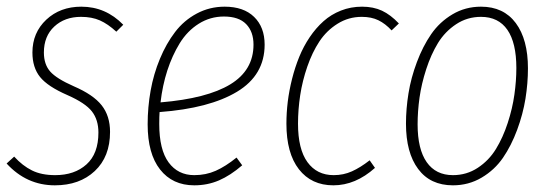

<svg xmlns="http://www.w3.org/2000/svg" viewBox="-20 -551 1665 581"><path d="M226.1 -530.8Q299.8 -530.8 353 -476.1L332 -455.1Q306.6 -478.5 282.2 -489.3Q257.8 -500 225.1 -500Q175.8 -500 144.3 -470.7Q112.8 -441.4 112.8 -392.1Q112.8 -356.4 131.8 -334.7Q150.9 -313 203.1 -290Q262.2 -264.6 287.6 -232.4Q313 -200.2 313 -151.9Q313 -76.7 266.8 -33.4Q220.7 9.8 146 9.8Q60.5 9.8 0 -56.2L22.9 -77.1Q48.3 -49.3 76.9 -35.2Q105.5 -21 147 -21Q205.6 -21 241.7 -53.5Q277.8 -85.9 277.8 -149.9Q277.8 -188.5 258.1 -213.9Q238.3 -239.3 184.1 -263.2Q124.5 -289.1 101.3 -317.9Q78.1 -346.7 78.1 -392.1Q78.1 -452.1 120.1 -491.5Q162.1 -530.8 226.1 -530.8Z M780.8 -416Q780.8 -323.7 697.3 -273.4Q613.8 -223.1 462.9 -211.9Q461.9 -199.7 461.9 -175.8Q461.9 -98.1 490.2 -59.6Q518.6 -21 567.9 -21Q603 -21 632.8 -34.2Q662.6 -47.4 695.8 -74.2L712.9 -50.8Q677.2 -20 642.6 -5.1Q607.9 9.8 567.9 9.8Q502 9.8 464.4 -38.1Q426.8 -85.9 426.8 -174.8Q426.8 -226.6 435.8 -276.9Q444.8 -327.1 463.9 -373Q482.9 -418.9 509.8 -454.1Q536.6 -489.3 575.4 -510Q614.3 -530.8 659.7 -530.8Q717.3 -530.8 749 -499.8Q780.8 -468.8 780.8 -416ZM657.7 -501Q616.2 -501 581.5 -479.2Q546.9 -457.5 523.9 -420.2Q501 -382.8 486.3 -337.6Q471.7 -292.5 465.8 -241.2Q606.4 -252.9 676.8 -295.7Q747.1 -338.4 747.1 -416Q747.1 -455.1 724.9 -478Q702.6 -501 657.7 -501Z M1187 -480 1165 -459Q1146 -479.5 1125 -489.7Q1104 -500 1074.7 -500Q1034.7 -500 1001.5 -479.2Q968.3 -458.5 946.5 -425.5Q924.8 -392.6 909.9 -349.4Q895 -306.2 888.4 -262.7Q881.8 -219.2 881.8 -176.8Q881.8 -99.6 910.4 -60.3Q939 -21 989.7 -21Q1019.5 -21 1044.9 -32.5Q1070.3 -43.9 1098.6 -65.9L1114.7 -43Q1055.7 9.8 988.8 9.8Q922.4 9.8 884.5 -38.8Q846.7 -87.4 846.7 -176.8Q846.7 -209.5 850.8 -243.4Q855 -277.3 863.8 -312.3Q872.6 -347.2 885.5 -378.9Q898.4 -410.6 917.2 -438.5Q936 -466.3 959 -486.8Q981.9 -507.3 1011.7 -519Q1041.5 -530.8 1075.7 -530.8Q1109.9 -530.8 1136 -518.6Q1162.1 -506.3 1187 -480Z M1350.6 9.8Q1282.2 9.8 1245.4 -39.6Q1208.5 -88.9 1208.5 -176.8Q1208.5 -221.7 1216.1 -268.6Q1223.6 -315.4 1241.5 -363Q1259.3 -410.6 1284.7 -447.5Q1310.1 -484.4 1349.1 -507.6Q1388.2 -530.8 1435.5 -530.8Q1503.9 -530.8 1540.8 -481.2Q1577.6 -431.6 1577.6 -344.2Q1577.6 -299.3 1570.1 -252.4Q1562.5 -205.6 1544.9 -158Q1527.3 -110.4 1502 -73.5Q1476.6 -36.6 1437.3 -13.4Q1397.9 9.8 1350.6 9.8ZM1350.6 -21Q1392.1 -21 1425.8 -43.2Q1459.5 -65.4 1480.7 -100.1Q1502 -134.8 1516.4 -179Q1530.8 -223.1 1536.6 -264.9Q1542.5 -306.6 1542.5 -345.2Q1542.5 -421.4 1515.4 -460.7Q1488.3 -500 1435.5 -500Q1394 -500 1360.4 -477.8Q1326.7 -455.6 1305.4 -420.9Q1284.2 -386.2 1269.8 -341.8Q1255.4 -297.4 1249.5 -255.6Q1243.7 -213.9 1243.7 -174.8Q1243.7 -99.6 1271.2 -60.3Q1298.8 -21 1350.6 -21Z"/></svg>

Font: Fira Sans Compressed UltraLight
Style: Italic
Weight: 200
Width: 3
Italic angle: -8°
Designer: Carrois Corporate & Edenspiekermann AG
Foundry: Carrois Corporate GbR & Edenspiekermann AG
Version: Version 4.203;PS 004.203;hotconv 1.0.88;makeotf.lib2.5.64775